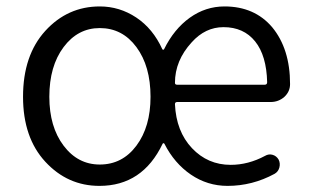

<svg xmlns="http://www.w3.org/2000/svg" viewBox="-20 -574 977 606"><path d="M293.9 12.7Q193.4 12.7 123 -63.5Q52.7 -139.6 52.7 -268.6Q52.7 -399.4 123 -476.6Q193.4 -553.7 294.9 -553.7Q357.4 -553.7 410.2 -518.6Q462.9 -483.4 492.2 -418.9Q493.2 -417 495.1 -417Q497.1 -417 498 -418.9Q529.3 -482.4 579.1 -518.1Q628.9 -553.7 688.5 -553.7Q783.2 -553.7 838.9 -488.3Q895.5 -419.9 895.5 -308.6Q895.5 -285.2 877.9 -268.6Q859.4 -252 834 -252H539.1Q532.2 -252 532.2 -245.1Q536.1 -159.2 585.9 -106.4Q635.7 -53.7 708 -53.7Q763.7 -53.7 816.4 -82Q828.1 -88.9 840.3 -85.4Q852.5 -82 859.4 -70.3Q865.2 -58.6 861.8 -45.4Q858.4 -32.2 846.7 -25.4Q776.4 12.7 698.2 12.7Q634.8 12.7 582.5 -22.9Q530.3 -58.6 499 -120.1Q498 -122.1 496.1 -122.1Q494.1 -122.1 493.2 -120.1Q429.7 12.7 293.9 12.7ZM294.9 -54.7Q366.2 -54.7 410.6 -114.3Q455.1 -173.8 455.1 -268.6Q455.1 -365.2 410.6 -425.3Q366.2 -485.4 294.9 -485.4Q225.6 -485.4 180.7 -425.3Q135.7 -365.2 135.7 -268.6Q135.7 -173.8 180.7 -114.3Q225.6 -54.7 294.9 -54.7ZM532.2 -312.5Q532.2 -306.6 539.1 -306.6H815.4Q823.2 -306.6 823.2 -314.5Q823.2 -314.5 823.2 -314.5Q821.3 -398.4 785.2 -443.4Q749 -488.3 685.5 -488.3Q627.9 -488.3 585 -440.4Q532.2 -382.8 532.2 -312.5Z"/></svg>

Font: Gen Jyuu Gothic Normal
Style: Regular
Weight: 300
Designer: [Source Han Sans]
Ryoko NISHIZUKA  (kana & ideographs); Paul D. Hunt (Latin, Greek & Cyrillic); Wenlong ZHANG  (bopomofo
Version: Version 1.002.20150607